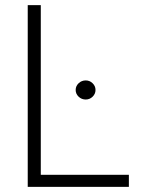

<svg xmlns="http://www.w3.org/2000/svg" viewBox="-20 -727 560 747"><path d="M87.9 -707H138.7V-46.9H481.4V0H87.9ZM274.4 -377Q274.4 -392.1 285.9 -403.1Q297.4 -414.1 313.5 -414.1Q329.1 -414.1 340.3 -403.1Q351.6 -392.1 351.6 -377Q351.6 -361.8 340.3 -350.8Q329.1 -339.8 313.5 -339.8Q297.4 -339.8 285.9 -350.8Q274.4 -361.8 274.4 -377Z"/></svg>

Font: Pretendard GOV ExtraLight
Style: Regular
Weight: 200
Designer: Base glyphs from Inter by Rasmus Andersson; Hangeul glyphs from Noto Sans CJK(Source Han Sans) by Jang Soo-young and Kan
Foundry: Kil Hyung-jin
Version: Version 1.309